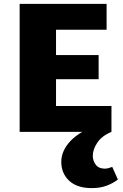

<svg xmlns="http://www.w3.org/2000/svg" viewBox="-20 -678 632 987"><path d="M553 0H81V-658H528V-525H268V-133H553ZM141 -271V-395H487V-271ZM452 289Q376 289 335.5 251Q295 213 295 154Q295 97 342.5 46.5Q390 -4 497 -44L553 0Q504 20 480.5 55Q457 90 457 123Q457 149 472.5 169Q488 189 519 189Q527 189 537 186.5Q547 184 557 180L586 245Q558 266 525.5 277.5Q493 289 452 289Z"/></svg>

Font: Ysabeau Infant Black
Style: Regular
Weight: 900
Designer: Christian Thalmann (Catharsis Fonts)
Version: Version 2.001;gftools[0.9.30]; featfreeze: ss01,ss02,lnum